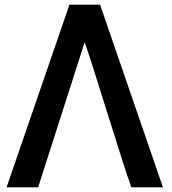

<svg xmlns="http://www.w3.org/2000/svg" viewBox="-20 -767 728 814"><path d="M7.8 27.3 274.4 -747.1H404.3L670.9 27.3H537.1Q513.7 -35.2 437.5 -280.3Q361.3 -525.4 338.9 -587.9L141.6 27.3Z"/></svg>

Font: GenEi M Gothic v2 Medium
Style: Regular
Weight: 500
Version: Version 2.0